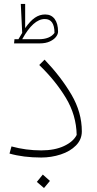

<svg xmlns="http://www.w3.org/2000/svg" viewBox="-20 -783 492 969"><path d="M28 -8 38 -44Q111 -24 188 -24Q256 -24 303 -46Q350 -68 367 -102Q365 -202 312.5 -289Q260 -376 178 -455L205 -482Q288 -395 340.5 -305.5Q393 -216 393 -120Q393 -79 363.5 -49Q334 -19 286.5 -3.5Q239 12 188 12Q98 12 28 -8ZM166 135 196 98 232 130 202 166ZM273 -623Q273 -611 263 -597.5Q253 -584 232 -574Q211 -564 180 -564H51L53 -585H73Q74 -587 92 -617L85 -763H107V-641Q132 -677 156 -693.5Q180 -710 208 -710Q239 -710 256 -687Q273 -664 273 -623ZM255 -617Q255 -687 206 -687Q148 -687 92 -585H175Q232 -585 255 -617Z"/></svg>

Font: FiraGO UltraLight
Style: Italic
Weight: 200
Italic angle: -8°
Designer: bBox Type GmbH
Foundry: bBox Type GmbH
Version: Version 1.001